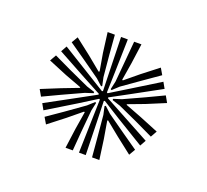

<svg xmlns="http://www.w3.org/2000/svg" viewBox="-58 -870 409 379"><g transform="rotate(20 146.0 -680.5)"><path d="M139 -559 140.8 -627.5 142 -671.5 140.2 -672.5 103 -649.2 44.5 -613.5 37.5 -626 97.8 -658.8 136.2 -679.8V-681.5L97.5 -702.2L37.5 -735L44.5 -747.5L103 -711.5L140.2 -688.5L142 -689.5L140.8 -733.5L139 -802H153.2L151.5 -733.2L150.2 -689.5L152 -688.5L189.5 -711.5L247.8 -747.5L254.8 -735L194.8 -702.2L156 -681.2V-679.5L194.8 -658.5L254.8 -626L247.8 -613.5L189.2 -649.2L152 -672.5L150.2 -671.5L151.5 -627.5L153.2 -559ZM135.2 -697 122 -709 83.5 -736.2 51 -758.8 58.8 -772 92.2 -746 120.8 -722.5 122.5 -723.5 116.2 -760 110.8 -802H126L129.2 -761.8L133.5 -715.5L137.2 -698.2ZM157.2 -697 155 -698.2 158.8 -715.5 163 -762.2 166.5 -802H181.8L176 -760L170 -723.5L171.5 -722.5L200 -746L233.5 -772L241.2 -758.8L207.8 -735.5L170.2 -709ZM30.8 -637.2 23.2 -650.5 62.5 -666.5 97.2 -679.8V-681.2L62.5 -694.2L23.2 -710.5L30.8 -723.8L67.8 -706.2L109.5 -687.2L126.2 -681.8V-679.2L109.5 -673.8L66.8 -654.2ZM261.5 -637.2 223.8 -655.2 182.8 -673.8 166 -679.2V-681.8L182.8 -687.2L225 -706.5L261.5 -723.8L269 -710.5L229.8 -694.2L195.2 -681.2V-679.8L229.8 -666.5L269 -650.5ZM110.8 -559 116.5 -601 122.5 -637.8 120.8 -638.5 92.2 -615 58.8 -589 51 -602.2 84 -625 122 -652 135.2 -664 137.2 -662.5 133.5 -645.5 129.2 -598.8 126 -559ZM166.5 -559 163 -599.5 158.8 -645.5 155 -662.5 157.2 -664 170.2 -652 208.5 -625 241.2 -602.2 233.5 -589 200.2 -615 171.2 -638.5 169.8 -637.5 176 -601 181.8 -559Z"/></g></svg>

Font: Big Shoulders Inline Text SemiBold
Style: Regular
Weight: 600
Designer: Patric King
Foundry: XO Type Co
Version: Version 1.000